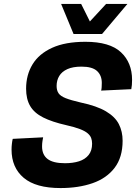

<svg xmlns="http://www.w3.org/2000/svg" viewBox="-20 -938 710 974"><path d="M287 16Q161.8 16 100.2 -36Q38.6 -88 38.6 -179.2Q38.6 -193.2 40.3 -208.4Q42 -223.6 44.6 -233.6L198.8 -241.4Q197.4 -235 195.4 -222.3Q193.4 -209.6 193.4 -195.2Q193.4 -152.8 221.5 -131.4Q249.6 -110 309.6 -110Q350.2 -110 380.9 -119.8Q411.6 -129.6 429.4 -151.6Q447.2 -173.6 447.2 -209.2Q447.2 -225 442.4 -237.9Q437.6 -250.8 424.3 -262.1Q411 -273.4 385 -283.4Q359 -293.4 317.2 -302.8Q243.8 -319.4 198.6 -342.3Q153.4 -365.2 132.9 -400.4Q112.4 -435.6 112.4 -488Q112.4 -557.6 144.9 -611.3Q177.4 -665 244.4 -695.5Q311.4 -726 413.2 -726Q536.8 -726 593.4 -673.1Q650 -620.2 650 -532.8Q650 -519.2 649 -506.8Q648 -494.4 646 -485.6L493 -478.4Q495 -484.2 495.7 -495.4Q496.4 -506.6 496.4 -517.6Q496.4 -555.4 472.4 -577.7Q448.4 -600 393.2 -600Q349.8 -600 321.9 -587.4Q294 -574.8 280.6 -552.7Q267.2 -530.6 267.2 -502Q267.2 -479.6 276.9 -465.1Q286.6 -450.6 312.9 -440.1Q339.2 -429.6 389.2 -418Q471 -400.8 517.5 -373.2Q564 -345.6 583 -308.2Q602 -270.8 602 -224Q602 -140 561.5 -86.8Q521 -33.6 449.8 -8.8Q378.6 16 287 16ZM353.2 -765.4 290 -918.2H391.6L446.2 -808.6H417L518.4 -918.2H626.4L497.6 -765.4Z"/></svg>

Font: Geist
Style: Italic
Weight: 400
Italic angle: -12°
Designer: Basement.studio, Andrés Briganti, Mateo Zaragoza
Foundry: Basement.studio, Vercel, Andrés Briganti, Guido Ferreyra, Mateo Zaragoza
Version: Version 1.500